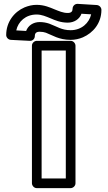

<svg xmlns="http://www.w3.org/2000/svg" viewBox="-20 -947 556 992"><path d="M320 -25H195V-686H320ZM345 25C356 25 370 15 370 0V-711C370 -722 360 -736 345 -736H170C159 -736 145 -726 145 -711V0C145 11 155 25 170 25ZM330 -830C363 -830 391 -848 401 -876L451 -873C441 -829 402 -791 345 -791C298 -791 277 -809 234 -825C219 -830 203 -833 185 -833C152 -833 125 -815 115 -787L64 -790C74 -836 113 -872 169 -872C196 -872 217 -862 242 -852C263 -843 292 -830 330 -830ZM330 -880C305 -880 284 -890 261 -899C239 -908 209 -922 169 -922C147 -922 127 -917 107 -909C53 -886 12 -833 12 -766C12 -754 22 -742 36 -741L134 -736C150 -735 160 -748 160 -761C160 -775 167 -783 185 -783C198 -783 208 -781 217 -778C249 -766 284 -741 345 -741C367 -741 389 -746 408 -754C461 -777 504 -827 504 -896C504 -908 494 -920 480 -921L382 -927C366 -928 355 -915 355 -902C355 -889 349 -880 330 -880Z"/></svg>

Font: Asimov
Style: XWidOu
Weight: 500
Designer: Google
Version: Version 2.000980; 2014